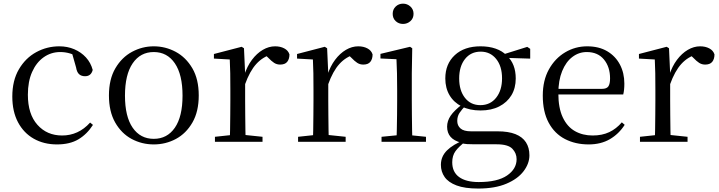

<svg xmlns="http://www.w3.org/2000/svg" viewBox="-20 -788 3997 1067"><path d="M296.6 14.6Q223.8 14.6 167.8 -17.1Q111.8 -48.8 80.1 -108.5Q48.4 -168.3 48.4 -251.4Q48.4 -340.7 85.2 -403.2Q121.9 -465.8 181.5 -498.2Q241 -530.6 309.8 -530.6Q354.5 -530.6 392.7 -514.4Q430.9 -498.1 457.7 -468.8Q484.5 -439.5 495.2 -399.3Q486.3 -364.4 452.7 -364.4Q432 -364.4 419.6 -375.7Q407.1 -386.9 402.7 -413.5L377.7 -501.6L427.8 -461.9Q397.5 -482.4 370.4 -490.6Q343.3 -498.8 315 -498.8Q263.9 -498.8 222.9 -469.9Q182 -441 158.5 -388.2Q134.9 -335.4 134.9 -261.5Q134.9 -153.9 187.9 -94.5Q240.8 -35 325.2 -35Q370 -35 408.9 -52.7Q447.9 -70.3 480.8 -106.9L496.6 -93.9Q463.6 -42.3 415.9 -13.8Q368.2 14.6 296.6 14.6Z M834.5 14.6Q768.2 14.6 711.4 -15.9Q654.6 -46.5 620 -107.4Q585.4 -168.3 585.4 -257.8Q585.4 -347.6 621.1 -408.5Q656.7 -469.3 713.7 -500Q770.7 -530.6 834.5 -530.6Q899.2 -530.6 956.2 -500.1Q1013.2 -469.5 1048.9 -408.7Q1084.5 -347.8 1084.5 -257.8Q1084.5 -168 1049.4 -107.2Q1014.3 -46.3 957.5 -15.8Q900.7 14.6 834.5 14.6ZM834.5 -16.4Q909 -16.4 951.7 -78.2Q994.4 -140.1 994.4 -256.6Q994.4 -373.4 951.7 -436.1Q909 -498.8 834.5 -498.8Q760.1 -498.8 717.3 -436.1Q674.5 -373.4 674.5 -256.6Q674.5 -140.1 717.3 -78.2Q760.1 -16.4 834.5 -16.4Z M1174.5 0V-27.8L1284.6 -39.6H1325.9L1438.9 -27.8V0ZM1256.9 0Q1258.1 -24.4 1258.6 -65.3Q1259.1 -106.3 1259.6 -150.7Q1260.1 -195.1 1260.1 -228.5V-289.4Q1260.1 -341 1259.5 -380.9Q1258.9 -420.7 1256.9 -457.5L1168.8 -462.4V-487.9L1322.9 -528L1335.9 -519.8L1342.3 -379V-378V-228.5Q1342.3 -195.1 1342.8 -150.7Q1343.3 -106.3 1343.8 -65.3Q1344.3 -24.4 1345.3 0ZM1341.5 -318.6 1319.9 -371H1337.7Q1353.2 -419.5 1380.1 -455.5Q1407 -491.4 1440.4 -511Q1473.8 -530.6 1509 -530.6Q1537.9 -530.6 1559.7 -519.1Q1581.6 -507.7 1588.6 -485.6Q1588.4 -459.5 1576 -444.3Q1563.7 -429.1 1536.7 -429.1Q1518.2 -429.1 1503.3 -438.7Q1488.5 -448.4 1470.8 -466.9L1447.8 -488.8L1493.3 -487.2Q1441 -473 1404.4 -432.7Q1367.8 -392.5 1341.5 -318.6Z M1636.5 0V-27.8L1746.6 -39.6H1787.9L1900.9 -27.8V0ZM1718.9 0Q1720.1 -24.4 1720.6 -65.3Q1721.1 -106.3 1721.6 -150.7Q1722.1 -195.1 1722.1 -228.5V-289.4Q1722.1 -341 1721.5 -380.9Q1720.9 -420.7 1718.9 -457.5L1630.8 -462.4V-487.9L1784.9 -528L1797.9 -519.8L1804.3 -379V-378V-228.5Q1804.3 -195.1 1804.8 -150.7Q1805.3 -106.3 1805.8 -65.3Q1806.3 -24.4 1807.3 0ZM1803.5 -318.6 1781.9 -371H1799.7Q1815.2 -419.5 1842.1 -455.5Q1869 -491.4 1902.4 -511Q1935.8 -530.6 1971 -530.6Q1999.9 -530.6 2021.7 -519.1Q2043.6 -507.7 2050.6 -485.6Q2050.4 -459.5 2038 -444.3Q2025.7 -429.1 1998.7 -429.1Q1980.2 -429.1 1965.3 -438.7Q1950.5 -448.4 1932.8 -466.9L1909.8 -488.8L1955.3 -487.2Q1903 -473 1866.4 -432.7Q1829.8 -392.5 1803.5 -318.6Z M2100.3 0V-27.8L2210.1 -38.6H2241.5L2347.3 -27.8V0ZM2183.3 0Q2184.3 -24.4 2185.2 -65.3Q2186.1 -106.3 2186.6 -150.7Q2187.1 -195.1 2187.1 -228.5V-288.8Q2187.1 -339.6 2186.2 -380.6Q2185.3 -421.6 2183.3 -458.9L2094.3 -463V-488.6L2258.7 -528L2270.9 -519.8L2268.5 -380.2V-228.5Q2268.5 -195.1 2269 -150.7Q2269.5 -106.3 2270.1 -65.3Q2270.7 -24.4 2271.7 0ZM2219.8 -655Q2195.9 -655 2179.1 -670.5Q2162.3 -686 2162.3 -711.1Q2162.3 -735.9 2179.1 -751.8Q2195.9 -767.7 2219.8 -767.7Q2243.2 -767.7 2260.7 -751.8Q2278.2 -735.9 2278.2 -711.1Q2278.2 -686 2260.7 -670.5Q2243.2 -655 2219.8 -655Z M2637.5 259.8Q2562.9 259.8 2517.3 242.6Q2471.7 225.4 2451 195.8Q2430.2 166.2 2430.2 128Q2430.2 81.5 2463.8 48.1Q2497.4 14.6 2562.6 -11.3L2567.8 -2.4Q2529.2 27 2511.2 52.1Q2493.2 77.1 2493.2 113.8Q2493.2 168.1 2531.4 195.9Q2569.7 223.7 2640.5 223.7Q2744.6 223.7 2797.8 187.3Q2850.9 151 2850.9 96.6Q2850.9 63.1 2827.1 38.5Q2803.3 13.9 2739.8 13.9H2617Q2593.9 13.9 2575.9 12.8Q2557.9 11.7 2541.8 6.9V4.5Q2464.7 -15.2 2464.7 -83.9Q2464.7 -115.9 2484.3 -144.9Q2504 -173.9 2549.3 -208.6V-217.6L2572.1 -206.2Q2545.8 -179.2 2533.4 -160.2Q2521.1 -141.1 2521.1 -115.9Q2521.1 -90.3 2539 -74.3Q2556.9 -58.2 2597.7 -58.2H2744.5Q2805.4 -58.2 2844.5 -42.6Q2883.6 -26.9 2902.8 2.8Q2922.1 32.6 2922.1 75Q2922.1 121.1 2889.5 163.8Q2856.9 206.5 2793.7 233.1Q2730.5 259.8 2637.5 259.8ZM2650.4 -174.1Q2589.8 -174.1 2545.8 -196.5Q2501.8 -218.9 2478.3 -258.7Q2454.7 -298.6 2454.7 -351.9Q2454.7 -432.7 2507.5 -481.7Q2560.3 -530.6 2650.6 -530.6Q2697.5 -530.6 2734.4 -517.7Q2771.3 -504.7 2795.1 -480.5L2797.8 -477.8Q2846.1 -432.4 2846.1 -351.9Q2846.1 -298.6 2822.2 -258.7Q2798.2 -218.9 2754.3 -196.5Q2710.5 -174.1 2650.4 -174.1ZM2649.6 -203.7Q2704.5 -203.7 2737.2 -244.9Q2770 -286.1 2770 -352.7Q2770 -420.4 2737.1 -460.7Q2704.3 -501 2651.4 -501Q2596.8 -501 2564.3 -460.2Q2531.8 -419.4 2531.8 -351.9Q2531.8 -285.3 2563.7 -244.5Q2595.6 -203.7 2649.6 -203.7ZM2764.9 -467.3V-483.9H2770.9L2910.1 -527.5L2926.5 -516.5V-462.2Z M3251.3 14.6Q3177.5 14.6 3119.6 -15.4Q3061.7 -45.5 3029.1 -106.2Q2996.4 -167 2996.4 -256.8Q2996.4 -341.1 3030.5 -402.5Q3064.6 -463.8 3120.8 -497.2Q3177 -530.6 3242.9 -530.6Q3308.2 -530.6 3354.4 -503.3Q3400.6 -475.9 3425.1 -429.2Q3449.7 -382.4 3449.7 -323.2Q3449.7 -286.8 3443.4 -262.9H3034.6V-294.2H3325.3Q3351.6 -294.2 3361 -308.2Q3370.3 -322.1 3370.3 -352.3Q3370.3 -416.2 3336.2 -457.5Q3302.2 -498.8 3240.6 -498.8Q3196.8 -498.8 3161 -471.6Q3125.1 -444.5 3104 -392.8Q3082.9 -341.2 3082.9 -268.7Q3082.9 -188 3107.4 -135.9Q3131.9 -83.8 3174.9 -59.4Q3218 -35 3273.5 -35Q3326.5 -35 3365.8 -53.7Q3405.2 -72.3 3435.7 -108.1L3451.6 -94.3Q3419 -43.5 3369 -14.4Q3319 14.6 3251.3 14.6Z M3536.5 0V-27.8L3646.6 -39.6H3687.9L3800.9 -27.8V0ZM3618.9 0Q3620.1 -24.4 3620.6 -65.3Q3621.1 -106.3 3621.6 -150.7Q3622.1 -195.1 3622.1 -228.5V-289.4Q3622.1 -341 3621.5 -380.9Q3620.9 -420.7 3618.9 -457.5L3530.8 -462.4V-487.9L3684.9 -528L3697.9 -519.8L3704.3 -379V-378V-228.5Q3704.3 -195.1 3704.8 -150.7Q3705.3 -106.3 3705.8 -65.3Q3706.3 -24.4 3707.3 0ZM3703.5 -318.6 3681.9 -371H3699.7Q3715.2 -419.5 3742.1 -455.5Q3769 -491.4 3802.4 -511Q3835.8 -530.6 3871 -530.6Q3899.9 -530.6 3921.7 -519.1Q3943.6 -507.7 3950.6 -485.6Q3950.4 -459.5 3938 -444.3Q3925.7 -429.1 3898.7 -429.1Q3880.2 -429.1 3865.3 -438.7Q3850.5 -448.4 3832.8 -466.9L3809.8 -488.8L3855.3 -487.2Q3803 -473 3766.4 -432.7Q3729.8 -392.5 3703.5 -318.6Z"/></svg>

Font: Noto Serif HK ExtraLight
Style: Regular
Weight: 200
Designer: Ryoko NISHIZUKA 西塚涼子 (kana & ideographs); Frank Grießhammer (Latin, Greek & Cyrillic); Wenlong ZHANG 张文龙 (bopomofo); San
Foundry: Adobe
Version: Version 2.002-H1;hotconv 1.1.0;makeotfexe 2.6.0